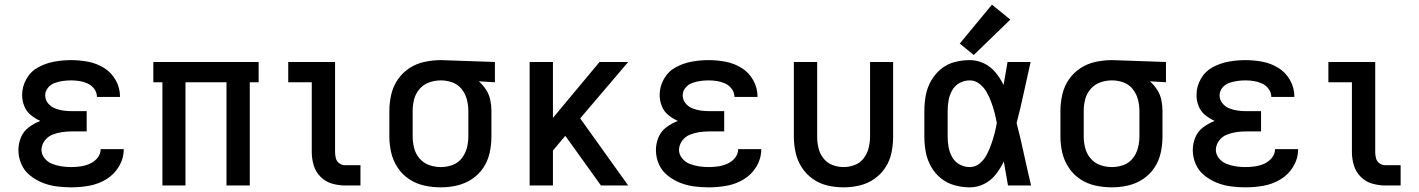

<svg xmlns="http://www.w3.org/2000/svg" viewBox="-20 -796 6088 824"><path d="M286 8Q325 8 363.5 1Q402 -6 436 -26.5Q470 -47 490.5 -81.5Q511 -116 511 -155V-156H412Q412 -135 398.5 -118.5Q385 -102 366 -93.5Q347 -85 326.5 -82Q306 -79 286 -79Q265 -79 244.5 -82Q224 -85 204.5 -92.5Q185 -100 171.5 -116.5Q158 -133 158 -154Q159 -175 172 -192.5Q185 -210 205 -218Q225 -226 246 -229Q267 -232 288 -232H352V-319H288Q270 -319 251.5 -321.5Q233 -324 215.5 -331Q198 -338 186 -353Q174 -368 174 -387Q174 -405 186 -419.5Q198 -434 215 -440Q232 -446 249.5 -448.5Q267 -451 285 -451Q304 -451 322 -448Q340 -445 356.5 -437.5Q373 -430 384.5 -414.5Q396 -399 396 -380Q396 -380 396 -380H495V-382Q495 -419 476.5 -452Q458 -485 426.5 -504.5Q395 -524 358.5 -531Q322 -538 285 -538Q249 -538 213 -531.5Q177 -525 144.5 -507.5Q112 -490 93.5 -457.5Q75 -425 75 -388Q75 -364 84 -341Q93 -318 112 -302.5Q131 -287 153 -277Q127 -267 104 -250Q81 -233 70 -206.5Q59 -180 59 -152Q59 -121 71.5 -92Q84 -63 109 -43Q134 -23 163 -11.5Q192 0 223 4Q254 8 286 8Z M677 0H776V-443H952V0H1052V-443H1090V-530H638V-443H677Z M1461 0H1527V-87H1461Q1448 -87 1436.5 -95Q1425 -103 1421.5 -116.5Q1418 -130 1418 -143V-530H1217V-443H1318V-143Q1318 -114 1326.5 -86Q1335 -58 1356 -37Q1377 -16 1405 -8Q1433 0 1461 0Z M1872 8Q1907 8 1941.5 0Q1976 -8 2005.5 -27.5Q2035 -47 2054.5 -76.5Q2074 -106 2081.5 -140.5Q2089 -175 2089 -210V-320Q2089 -344 2084 -367.5Q2079 -391 2066 -411Q2053 -431 2035 -447L2104 -443V-530L1873 -538H1872Q1837 -538 1802 -530.5Q1767 -523 1737 -503.5Q1707 -484 1687 -454.5Q1667 -425 1659 -390Q1651 -355 1651 -320V-210Q1651 -175 1659 -140.5Q1667 -106 1687 -76Q1707 -46 1737 -26.5Q1767 -7 1801.5 0.5Q1836 8 1872 8ZM1872 -79Q1846 -79 1822 -87.5Q1798 -96 1781 -115.5Q1764 -135 1757.5 -160Q1751 -185 1751 -210V-320Q1751 -346 1757.5 -370.5Q1764 -395 1781 -414.5Q1798 -434 1822.5 -442.5Q1847 -451 1872 -451Q1897 -451 1921 -442.5Q1945 -434 1961 -414Q1977 -394 1983.5 -369.5Q1990 -345 1990 -320V-210Q1990 -185 1983.5 -160.5Q1977 -136 1961 -116Q1945 -96 1921 -87.5Q1897 -79 1872 -79Z M2253 0H2353V-150L2406 -213L2412 -205L2559 0H2676L2470 -288L2676 -530H2553L2353 -290V-530H2253Z M3022 8Q3061 8 3099.5 1Q3138 -6 3172 -26.5Q3206 -47 3226.5 -81.5Q3247 -116 3247 -155V-156H3148Q3148 -135 3134.5 -118.5Q3121 -102 3102 -93.5Q3083 -85 3062.5 -82Q3042 -79 3022 -79Q3001 -79 2980.5 -82Q2960 -85 2940.5 -92.5Q2921 -100 2907.5 -116.5Q2894 -133 2894 -154Q2895 -175 2908 -192.5Q2921 -210 2941 -218Q2961 -226 2982 -229Q3003 -232 3024 -232H3088V-319H3024Q3006 -319 2987.5 -321.5Q2969 -324 2951.5 -331Q2934 -338 2922 -353Q2910 -368 2910 -387Q2910 -405 2922 -419.5Q2934 -434 2951 -440Q2968 -446 2985.5 -448.5Q3003 -451 3021 -451Q3040 -451 3058 -448Q3076 -445 3092.5 -437.5Q3109 -430 3120.5 -414.5Q3132 -399 3132 -380Q3132 -380 3132 -380H3231V-382Q3231 -419 3212.5 -452Q3194 -485 3162.5 -504.5Q3131 -524 3094.5 -531Q3058 -538 3021 -538Q2985 -538 2949 -531.5Q2913 -525 2880.5 -507.5Q2848 -490 2829.5 -457.5Q2811 -425 2811 -388Q2811 -364 2820 -341Q2829 -318 2848 -302.5Q2867 -287 2889 -277Q2863 -267 2840 -250Q2817 -233 2806 -206.5Q2795 -180 2795 -152Q2795 -121 2807.5 -92Q2820 -63 2845 -43Q2870 -23 2899 -11.5Q2928 0 2959 4Q2990 8 3022 8Z M3600 8Q3635 8 3669 0Q3703 -8 3732 -28Q3761 -48 3780 -77.5Q3799 -107 3806 -141Q3813 -175 3813 -210V-530H3714V-210Q3714 -186 3708 -161.5Q3702 -137 3687 -117Q3672 -97 3648.5 -88Q3625 -79 3600 -79Q3576 -79 3552.5 -88Q3529 -97 3513.5 -117Q3498 -137 3492.5 -161.5Q3487 -186 3487 -210V-530H3387V-210Q3387 -175 3394.5 -141Q3402 -107 3421 -77.5Q3440 -48 3468.5 -28Q3497 -8 3531 0Q3565 8 3600 8Z M4142 8Q4175 8 4204.5 -7Q4234 -22 4254 -48Q4274 -74 4288 -103Q4297 -52 4306 0H4405Q4389 -67 4374.5 -134.5Q4360 -202 4343 -268Q4360 -333 4374 -399Q4388 -465 4403 -530H4304Q4295 -481 4287 -431Q4273 -460 4252.5 -485Q4232 -510 4203 -524Q4174 -538 4142 -538Q4109 -538 4076.5 -529.5Q4044 -521 4018 -499.5Q3992 -478 3975.5 -448.5Q3959 -419 3953 -386Q3947 -353 3947 -320V-210Q3947 -177 3953 -144Q3959 -111 3975.5 -81.5Q3992 -52 4018 -31Q4044 -10 4076.5 -1Q4109 8 4142 8ZM4142 -79Q4119 -79 4098.5 -90Q4078 -101 4066.5 -121.5Q4055 -142 4051 -164.5Q4047 -187 4047 -210V-320Q4047 -343 4051 -365.5Q4055 -388 4066.5 -408.5Q4078 -429 4098.5 -440Q4119 -451 4142 -451Q4165 -451 4184 -436Q4203 -421 4214.5 -400.5Q4226 -380 4234 -358Q4242 -336 4248 -313.5Q4254 -291 4258 -268Q4254 -245 4248 -222Q4242 -199 4234 -176.5Q4226 -154 4215 -132.5Q4204 -111 4185 -95Q4166 -79 4142 -79ZM4159 -560 4316 -712 4237 -776 4099 -609Z M4752 8Q4787 8 4821.5 0Q4856 -8 4885.5 -27.5Q4915 -47 4934.5 -76.5Q4954 -106 4961.5 -140.5Q4969 -175 4969 -210V-320Q4969 -344 4964 -367.5Q4959 -391 4946 -411Q4933 -431 4915 -447L4984 -443V-530L4753 -538H4752Q4717 -538 4682 -530.5Q4647 -523 4617 -503.5Q4587 -484 4567 -454.5Q4547 -425 4539 -390Q4531 -355 4531 -320V-210Q4531 -175 4539 -140.5Q4547 -106 4567 -76Q4587 -46 4617 -26.5Q4647 -7 4681.5 0.5Q4716 8 4752 8ZM4752 -79Q4726 -79 4702 -87.5Q4678 -96 4661 -115.5Q4644 -135 4637.5 -160Q4631 -185 4631 -210V-320Q4631 -346 4637.5 -370.5Q4644 -395 4661 -414.5Q4678 -434 4702.5 -442.5Q4727 -451 4752 -451Q4777 -451 4801 -442.5Q4825 -434 4841 -414Q4857 -394 4863.5 -369.5Q4870 -345 4870 -320V-210Q4870 -185 4863.5 -160.5Q4857 -136 4841 -116Q4825 -96 4801 -87.5Q4777 -79 4752 -79Z M5326 8Q5365 8 5403.5 1Q5442 -6 5476 -26.5Q5510 -47 5530.5 -81.5Q5551 -116 5551 -155V-156H5452Q5452 -135 5438.5 -118.5Q5425 -102 5406 -93.5Q5387 -85 5366.5 -82Q5346 -79 5326 -79Q5305 -79 5284.5 -82Q5264 -85 5244.5 -92.5Q5225 -100 5211.5 -116.5Q5198 -133 5198 -154Q5199 -175 5212 -192.5Q5225 -210 5245 -218Q5265 -226 5286 -229Q5307 -232 5328 -232H5392V-319H5328Q5310 -319 5291.5 -321.5Q5273 -324 5255.5 -331Q5238 -338 5226 -353Q5214 -368 5214 -387Q5214 -405 5226 -419.5Q5238 -434 5255 -440Q5272 -446 5289.5 -448.5Q5307 -451 5325 -451Q5344 -451 5362 -448Q5380 -445 5396.5 -437.5Q5413 -430 5424.5 -414.5Q5436 -399 5436 -380Q5436 -380 5436 -380H5535V-382Q5535 -419 5516.5 -452Q5498 -485 5466.5 -504.5Q5435 -524 5398.5 -531Q5362 -538 5325 -538Q5289 -538 5253 -531.5Q5217 -525 5184.5 -507.5Q5152 -490 5133.5 -457.5Q5115 -425 5115 -388Q5115 -364 5124 -341Q5133 -318 5152 -302.5Q5171 -287 5193 -277Q5167 -267 5144 -250Q5121 -233 5110 -206.5Q5099 -180 5099 -152Q5099 -121 5111.5 -92Q5124 -63 5149 -43Q5174 -23 5203 -11.5Q5232 0 5263 4Q5294 8 5326 8Z M5925 0H5991V-87H5925Q5912 -87 5900.5 -95Q5889 -103 5885.5 -116.5Q5882 -130 5882 -143V-530H5681V-443H5782V-143Q5782 -114 5790.5 -86Q5799 -58 5820 -37Q5841 -16 5869 -8Q5897 0 5925 0Z"/></svg>

Font: Iosevka Sparkle Medium
Style: Regular
Weight: 500
Designer: Belleve Invis
Foundry: Belleve Invis
Version: Version 4.5.0; ttfautohint (v1.8.3)